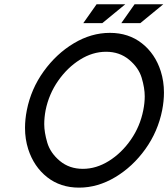

<svg xmlns="http://www.w3.org/2000/svg" viewBox="-20 -859 778 888"><path d="M470.7 -619.6Q408.2 -619.6 349.9 -583Q291.5 -546.4 248.8 -485.1Q206.1 -423.8 190.9 -349.1Q184.6 -315.4 184.6 -284.7Q184.6 -247.1 198.7 -199.2Q212.9 -151.4 256.8 -114.7Q300.8 -78.1 363.3 -78.1Q425.3 -78.1 483.9 -114.7Q542.5 -151.4 585.2 -212.9Q627.9 -274.4 642.6 -349.1Q649.4 -382.8 649.4 -413.6Q649.4 -451.7 635.3 -499Q621.1 -546.4 576.9 -583Q532.7 -619.6 470.7 -619.6ZM345.7 8.8Q259.3 8.8 198 -39.6Q136.7 -87.9 110.4 -169.4Q95.7 -215.8 95.7 -267.6Q95.7 -306.6 104 -349.1Q123.5 -447.8 182.1 -529.1Q240.7 -610.4 321.3 -658.7Q401.9 -707 488.3 -707Q574.7 -707 636.2 -658.7Q697.8 -610.4 723.6 -529.3Q738.3 -482.9 738.3 -430.7Q738.3 -391.6 730 -349.1Q710.4 -250.5 652.1 -169.2Q593.8 -87.9 512.9 -39.6Q432.1 8.8 345.7 8.8ZM541 -752 602.5 -839.4H735.4L628.9 -752ZM365.2 -752 426.8 -839.4H559.6L453.1 -752Z"/></svg>

Font: Qaz
Style: Italic
Weight: 400
Italic angle: -11.25°
Designer: GGBotNet
Foundry: f0n7
Version: 0.70